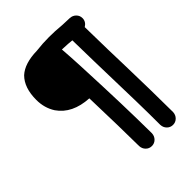

<svg xmlns="http://www.w3.org/2000/svg" viewBox="-230 -811 1039 1039"><g transform="rotate(-45 289.5 -291.5)"><path d="M474 114Q454 114 440 100Q426 86 425 65Q425 -27 423 -119Q413 -503 412 -595Q389 -598 337 -600Q342 -535 345 -469Q353 -290 356.5 -171.5Q360 -53 361 65Q360 86 346 100Q332 114 312 114Q292 114 278 100Q264 86 263 65Q262 -77 255 -308Q132 -315 77 -395Q46 -443 46 -505Q46 -598 94 -646Q141 -689 236 -691Q286 -697 335 -697Q356 -697 376 -696H379Q433 -691 487 -690Q508 -689 522 -675Q536 -661 536 -641Q536 -614 510 -598Q513 -406 517 -287Q522 -111 523 65Q522 86 508 100Q494 114 474 114Z"/></g></svg>

Font: Bad Comic
Style: Regular
Weight: 400
Designer: GGBotNet
Foundry: f0n7
Version: 0.9